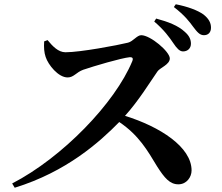

<svg xmlns="http://www.w3.org/2000/svg" viewBox="-20 -856 1040 900"><path d="M793 -653C809 -629 822 -615 838 -615C860 -615 875 -630 875 -651C875 -670 868 -688 846 -707C815 -736 768 -754 712 -769L703 -755C750 -715 774 -681 793 -653ZM885 -731C904 -706 916 -691 936 -691C956 -691 969 -704 969 -726C969 -749 959 -768 934 -788C906 -808 860 -825 804 -836L795 -823C847 -783 868 -754 885 -731ZM187 -662C185 -634 187 -609 194 -589C206 -552 253 -493 297 -493C326 -493 337 -517 370 -529C420 -546 548 -584 589 -588C600 -588 606 -584 600 -569C519 -373 273 -118 37 4L49 24C292 -51 447 -190 539 -284C631 -222 671 -151 717 -75C751 -22 776 8 816 8C855 8 878 -26 878 -57C878 -167 730 -262 566 -313C631 -385 683 -471 718 -521C729 -538 776 -553 776 -582C776 -614 685 -691 642 -691C622 -691 604 -662 580 -656C532 -644 356 -611 287 -611C253 -611 226 -640 203 -668Z"/></svg>

Font: Noto Serif SC
Style: Bold
Weight: 700
Designer: Ryoko NISHIZUKA 西塚涼子 (kana & ideographs); Frank Grießhammer (Latin, Greek & Cyrillic); Wenlong ZHANG 张文龙 (bopomofo); San
Foundry: Adobe
Version: Version 2.001;hotconv 1.1.0;makeotfexe 2.6.0